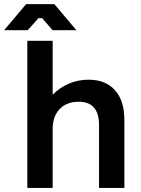

<svg xmlns="http://www.w3.org/2000/svg" viewBox="-64 -920 690 940"><path d="M310.1 -772H193.8L142.1 -831.1H124L71.8 -772H-43.9L64 -899.9H202.1ZM69.8 0V-720.2H193.8V-456.1Q227.1 -490.7 272.7 -510.3Q318.4 -529.8 369.1 -529.8Q453.1 -529.8 499 -478.3Q544.9 -426.8 544.9 -333V0H420.9V-307.1Q420.9 -421.9 321.8 -421.9Q262.2 -421.9 228 -386Q193.8 -350.1 193.8 -288.1V0Z"/></svg>

Font: Fixel Text SemiBold
Style: Regular
Weight: 600
Width: 4
Designer: AlfaBravo + MacPaw
Foundry: Kyrylo Tkachov, Marchela Mozhyna, Serhii Makarenko, Maria Weinstein, Zakhar Kryvoshyya
Version: Version 1.211